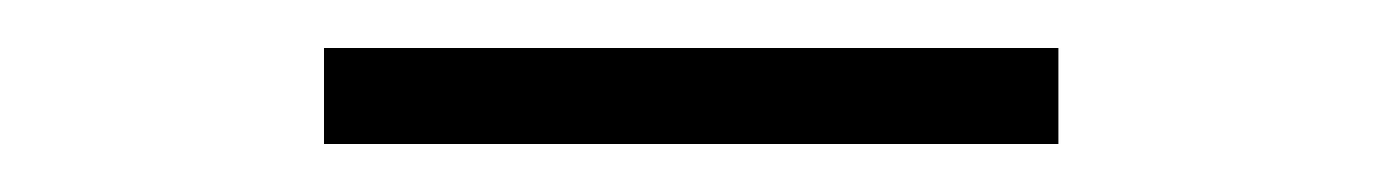

<svg xmlns="http://www.w3.org/2000/svg" viewBox="-20 -658 576 80"><path d="M115 -638H421V-598H115Z"/></svg>

Font: Ibarra Real Nova
Style: Regular
Weight: 400
Designer: Jose Maria Ribagorda & Octavio Pardo
Foundry: Jose Maria Ribagorda
Version: Version 1.014